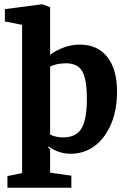

<svg xmlns="http://www.w3.org/2000/svg" viewBox="-20 -719 596 904"><path d="M15 165V110L84 96V-602L3 -618V-676L179 -699L216 -685V-461Q245 -483 282 -496Q319 -509 355 -509Q439 -509 485 -451Q531 -393 531 -288Q531 -201 503 -135Q475 -69 426 -32Q377 5 311 5Q283 5 256 -4.5Q229 -14 209 -30L207 -25L216 -16V94L316 108V165ZM277 -72Q338 -72 363.5 -114Q389 -156 389 -254Q389 -346 367 -383.5Q345 -421 291 -421Q272 -421 252.5 -417.5Q233 -414 216 -406V-85Q229 -79 244.5 -75.5Q260 -72 277 -72Z"/></svg>

Font: Faustina Light
Style: Bold
Weight: 700
Version: Version 1.200